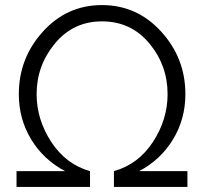

<svg xmlns="http://www.w3.org/2000/svg" viewBox="-20 -735 803 755"><path d="M45 0V-62H236Q151 -107 102.5 -187Q54 -267 54 -365Q54 -506 148.5 -610.5Q243 -715 381 -715Q519 -715 614 -610.5Q709 -506 709 -365Q709 -267 660.5 -187Q612 -107 527 -62H717V0H428V-62Q524 -89 581.5 -177Q639 -265 639 -365Q639 -478 567 -564.5Q495 -651 381 -651Q268 -651 196 -564Q124 -477 124 -365Q124 -265 181.5 -177Q239 -89 334 -62V0Z"/></svg>

Font: Raleway
Style: Regular
Weight: 400
Designer: Matt McInerney, Pablo Impallari, Rodrigo Fuenzalida
Foundry: Matt McInerney, Pablo Impallari, Rodrigo Fuenzalida
Version: Version 1.000;PS 001.001;hotconv 1.0.56; ttfautohint (v1.5)